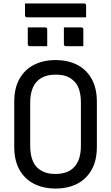

<svg xmlns="http://www.w3.org/2000/svg" viewBox="-20 -1066 640 1106"><path d="M300 -720Q371 -720 424 -693Q477 -666 507.5 -612.5Q538 -559 538 -479V-221Q538 -141 507.5 -87.5Q477 -34 424 -7Q371 20 300 20Q230 20 176.5 -7Q123 -34 92.5 -87.5Q62 -141 62 -221V-479Q62 -559 92.5 -612.5Q123 -666 176.5 -693Q230 -720 300 -720ZM154 -224Q154 -186 163.5 -154Q173 -122 194 -101Q212 -84 237 -74Q262 -64 300 -64Q350 -64 382.5 -83.5Q415 -103 430.5 -139Q446 -175 446 -224V-476Q446 -502 442 -525Q438 -548 429 -567Q420 -586 406 -599Q388 -617 363 -626.5Q338 -636 300 -636Q250 -636 217.5 -616.5Q185 -597 169.5 -561.5Q154 -526 154 -476ZM140 -908H241Q245 -908 247 -906.5Q249 -905 250.5 -903Q252 -901 252 -897V-800H151Q148 -800 145.5 -801.5Q143 -803 141.5 -805.5Q140 -808 140 -811ZM348 -908H449Q453 -908 455 -906.5Q457 -905 458.5 -903Q460 -901 460 -897V-800H359Q356 -800 353.5 -801.5Q351 -803 349.5 -805.5Q348 -808 348 -811ZM124 -1046H465Q470 -1046 473 -1043Q476 -1040 476 -1035Q476 -1018 476 -1001Q476 -984 476 -966H135Q132 -966 129.5 -967.5Q127 -969 125.5 -971.5Q124 -974 124 -977Q124 -995 124 -1012Q124 -1029 124 -1046Z"/></svg>

Font: Code D OnePiece
Style: Regular
Weight: 400
Version: Version 1.085; ttfautohint (v1.8.4.7-5d5b);Nerd Fonts 3.0.2